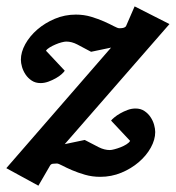

<svg xmlns="http://www.w3.org/2000/svg" viewBox="-36 -546 554 605"><path d="M168 -91.8 231 -105Q257.8 -90.8 275.4 -82Q293 -73.2 310.1 -73.2Q315.4 -73.2 324.7 -75.7Q334 -78.1 344 -82Q354 -85.9 362.3 -91.1Q370.6 -96.2 374 -102.1L314 -166Q316.4 -169.4 324.2 -176Q332 -182.6 342.8 -188.7Q353.5 -194.8 366 -199.5Q378.4 -204.1 391.1 -204.1Q407.2 -204.1 418.9 -196.3Q430.7 -188.5 438.2 -177.2Q445.8 -166 449.5 -153.1Q453.1 -140.1 453.1 -129.9Q453.1 -106 439.2 -80.8Q425.3 -55.7 401.4 -35.2Q377.4 -14.6 346.2 -1.7Q314.9 11.2 279.8 11.2Q254.4 11.2 231.7 4.6Q209 -2 190.9 -9.8Q172.9 -17.6 160.4 -24.2Q147.9 -30.8 143.1 -30.8Q136.2 -30.8 130.6 -30Q125 -29.3 122.1 -24.9L85 39.1L-16.1 -16.1L314 -396L251 -382.8Q224.6 -397 207.3 -406Q189.9 -415 172.9 -415Q167.5 -415 158.2 -412.6Q148.9 -410.2 139.2 -406Q129.4 -401.9 120.8 -396.7Q112.3 -391.6 108.9 -386.2L168 -323.2Q165.5 -318.8 158.2 -312.3Q150.9 -305.7 140.1 -299.6Q129.4 -293.5 116.7 -288.8Q104 -284.2 91.8 -284.2Q75.7 -284.2 64 -292Q52.2 -299.8 44.7 -311Q37.1 -322.3 33.4 -335Q29.8 -347.7 29.8 -357.9Q29.8 -381.8 43.7 -407Q57.6 -432.1 81.5 -452.9Q105.5 -473.6 136.7 -486.8Q168 -500 203.1 -500Q228.5 -500 251.2 -493.2Q273.9 -486.3 292 -478.3Q310.1 -470.2 322.5 -463.6Q335 -457 339.8 -457Q346.7 -457 351.8 -458Q356.9 -459 360.8 -462.9L388.2 -525.9L498 -470.2Z"/></svg>

Font: Charis SIL Eur
Style: Bold Italic
Weight: 700
Italic angle: -11°
Foundry: SIL International
Version: Version 5.000